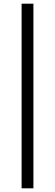

<svg xmlns="http://www.w3.org/2000/svg" viewBox="-20 -766 298 1040"><path d="M97 254V-746H161V254Z"/></svg>

Font: Hanken Grotesk
Style: Regular
Weight: 400
Designer: Alfredo Marco Pradil
Foundry: Hanken Design Co.
Version: Version 3.013